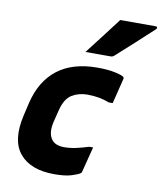

<svg xmlns="http://www.w3.org/2000/svg" viewBox="-89 -879 813 963"><g transform="rotate(10 317.0 -397.5)"><path d="M374 -552Q430 -552 467.5 -543.5Q505 -535 511 -527Q513 -523 512 -519Q504 -485 496 -454.5Q488 -424 480 -390H460Q410 -410 348 -410Q304 -410 269.5 -389Q235 -368 220 -308L206 -252Q191 -195 210 -162Q228 -130 278 -130Q309 -130 340 -137Q371 -144 402 -154H422Q414 -122 405.5 -89.5Q397 -57 389 -25Q388 -19 383 -16Q374 -9 341.5 1.5Q309 12 253 12Q132 12 76.5 -54.5Q21 -121 51 -251L67 -320Q95 -434 172 -493Q249 -552 374 -552ZM445 -807H626Q632 -807 633.5 -802Q635 -797 629 -792Q583 -749 540.5 -710.5Q498 -672 448 -627Q440 -619 429 -619H301Q337 -666 373 -712.5Q409 -759 445 -807Z"/></g></svg>

Font: Recursive Sn Lnr St XBd
Style: Italic
Weight: 800
Italic angle: -15°
Version: Version 1.079;hotconv 1.0.112;makeotfexe 2.5.65598; ttfautoh